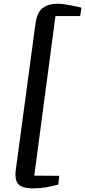

<svg xmlns="http://www.w3.org/2000/svg" viewBox="-20 -874 468 1056"><path d="M163 162Q101 162 79.8 137.8Q58.5 113.5 68 51.5L175 -743Q183.5 -806 214.8 -829.8Q246 -853.5 297.5 -853.5Q314.5 -853.5 335.8 -850.5Q357 -847.5 377.2 -843.2Q397.5 -839 411.5 -835.8Q425.5 -832.5 428 -832L421 -785.5H285L168.5 92L306 93L300.5 141Q268.5 150 234.8 156Q201 162 163 162Z"/></svg>

Font: Merriweather 28pt SemiBold
Style: Italic
Weight: 600
Italic angle: -7.8°
Version: Version 2.101